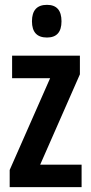

<svg xmlns="http://www.w3.org/2000/svg" viewBox="-20 -824 376 793"><path d="M317 -51H20V-122L187 -501H30V-594H310V-517L146 -144H317ZM174 -804Q234 -804 234 -736Q234 -669 174 -669Q112 -669 112 -736Q112 -804 174 -804Z"/></svg>

Font: Noto Sans Tamil UI ExtraCondensed SemiBold
Style: Regular
Weight: 600
Width: 2
Designer: Jelle Bosma - Monotype Design Team
Foundry: Monotype Imaging Inc.
Version: Version 2.004; ttfautohint (v1.8.4.7-5d5b)